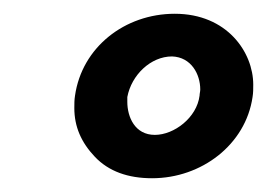

<svg xmlns="http://www.w3.org/2000/svg" viewBox="-20 -720 388 279"><path d="M89 -581C88 -575 88 -569 88 -563C88 -536 98 -513 118 -492C138 -471 166 -461 201 -461C273 -461 337 -510 347 -579C348 -585 348 -591 348 -597C348 -644 310 -700 234 -700C161 -700 99 -651 89 -581ZM165 -579C171 -611 199 -638 230 -638C258 -637 271 -612 271 -590C271 -587 270 -584 270 -581C266 -549 233 -524 205 -524C176 -524 165 -550 165 -572C165 -574 165 -577 165 -579Z"/></svg>

Font: Jost
Style: Bold Italic
Weight: 700
Italic angle: -5°
Version: Version 3.710